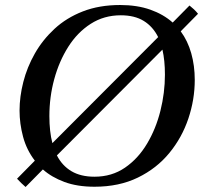

<svg xmlns="http://www.w3.org/2000/svg" viewBox="-20 -731 828 766"><path d="M770 -676 701 -606Q729 -568 743 -518.5Q757 -469 757 -412Q757 -334 731.5 -258Q706 -182 655.5 -120.5Q605 -59 530 -22.5Q455 14 357 14Q288 14 237 -5Q186 -24 151 -55L82 15Q73 7 64.5 -1Q56 -9 48 -18L119 -90Q86 -133 72 -185.5Q58 -238 58 -290Q58 -345 73 -404Q88 -463 119 -517.5Q150 -572 197.5 -616Q245 -660 310.5 -685.5Q376 -711 459 -711Q527 -711 579.5 -692.5Q632 -674 669 -641L736 -709Q745 -702 754 -693.5Q763 -685 770 -676ZM189 -160 611 -583Q590 -625 553.5 -647.5Q517 -670 462 -670Q395 -670 342 -636Q289 -602 252.5 -544.5Q216 -487 196.5 -415.5Q177 -344 177 -268Q177 -206 189 -160ZM638 -433Q638 -490 628 -533L207 -111Q228 -70 265 -48Q302 -26 357 -26Q426 -26 478.5 -62Q531 -98 566.5 -157.5Q602 -217 620 -289Q638 -361 638 -433Z"/></svg>

Font: Tiro Kannada
Style: Italic
Weight: 400
Italic angle: -11°
Designer: Kannada: John Hudson & Fiona Ross, assisted by Kaja Sojewska. Latin: John Hudson with Paul Hanslow, assisted by Kaja Soj
Foundry: Tiro Typeworks Ltd.
Version: Version 1.52